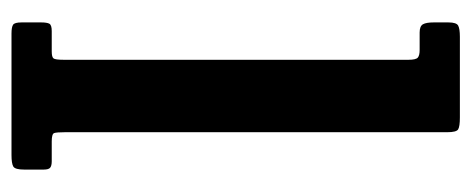

<svg xmlns="http://www.w3.org/2000/svg" viewBox="-263 -557 820 334"><g transform="rotate(90 147.0 -390.0)"><path d="M67 -710H36.5Q25.5 -710 22.2 -715.8Q19 -721.5 19 -734.5V-760Q19 -774 24.5 -777Q30 -780 44 -780H184.5Q200 -780 205 -777Q210 -774 210 -758V-93Q210 -78.5 211.5 -74.2Q213 -70 226 -70H260.5Q268.5 -70 271.8 -67.2Q275 -64.5 275 -56V-22Q275 -6.5 269.8 -3.2Q264.5 0 249.5 0H38.5Q27 0 23 -2.8Q19 -5.5 19 -17.5V-51.5Q19 -61.5 21.2 -65.8Q23.5 -70 34 -70H69.5Q79 -70 81.5 -73Q84 -76 84 -91V-690.5Q84 -703.5 80.2 -706.8Q76.5 -710 67 -710Z"/></g></svg>

Font: Besley* Narrow Semi
Style: Regular
Weight: 600
Width: 4
Designer: Owen Earl
Foundry: indestructible type*
Version: Version 3.000; ttfautohint (v1.8.3)